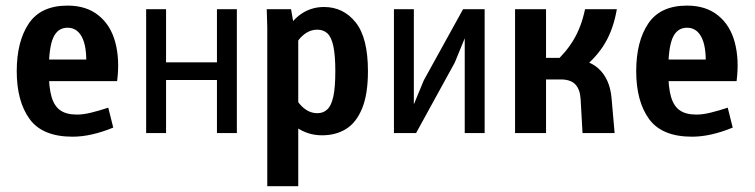

<svg xmlns="http://www.w3.org/2000/svg" viewBox="-20 -470 2665 678"><path d="M218.8 -450.2Q285.2 -450.2 328.1 -415.5Q371.1 -380.9 387.2 -320.3Q403.3 -259.8 393.6 -183.6H99.6V-259.8H322.3L283.2 -218.8Q289.1 -294.9 272 -333.5Q254.9 -372.1 218.8 -372.1Q183.6 -372.1 168 -336.9Q152.3 -301.8 152.3 -218.8Q152.3 -161.1 162.1 -127.9Q171.9 -94.7 193.4 -80.1Q214.8 -65.4 252 -65.4Q274.4 -65.4 302.2 -72.3Q330.1 -79.1 362.3 -89.8L379.9 -19.5Q301.8 12.7 236.3 12.7Q129.9 12.7 84.5 -49.8Q39.1 -112.3 39.1 -218.8Q39.1 -323.2 81.5 -386.7Q124 -450.2 218.8 -450.2Z M746.1 0V-187.5H566.4V0H496.1V-437.5H566.4V-250H746.1V-437.5H816.4V0Z M923.8 -374 921.9 -437.5H1007.8L1023.4 -347.7H1033.2V187.5H923.8ZM952.1 -127.9 1008.8 -152.3Q1025.4 -113.3 1048.8 -91.8Q1072.3 -70.3 1100.6 -70.3Q1122.1 -70.3 1136.2 -84Q1150.4 -97.7 1157.2 -129.9Q1164.1 -162.1 1164.1 -218.8Q1164.1 -274.4 1157.2 -306.6Q1150.4 -338.9 1136.2 -352.1Q1122.1 -365.2 1100.6 -365.2Q1072.3 -365.2 1048.8 -344.2Q1025.4 -323.2 1008.8 -285.2L962.9 -303.7Q994.1 -381.8 1033.7 -413.6Q1073.2 -445.3 1124 -445.3Q1192.4 -445.3 1235.8 -391.1Q1279.3 -336.9 1279.3 -218.8Q1279.3 -137.7 1258.8 -87.4Q1238.3 -37.1 1202.1 -14.6Q1166 7.8 1117.2 7.8Q1066.4 7.8 1024.9 -21.5Q983.4 -50.8 952.1 -127.9Z M1441.4 -437.5V0H1371.1V-437.5ZM1691.4 -437.5V0H1621.1V-437.5ZM1663.1 -437.5 1585.9 -249 1449.2 0H1399.4L1476.6 -186.5L1615.2 -437.5Z M1798.8 -437.5H1908.2V-265.6H1963.9Q2051.8 -265.6 2092.8 -228.5Q2133.8 -191.4 2139.6 -123L2150.4 0H2037.1L2030.3 -120.1Q2028.3 -154.3 2011.7 -171.9Q1995.1 -189.5 1960 -189.5H1908.2V0H1798.8ZM2045.9 -437.5H2158.2Q2146.5 -369.1 2117.2 -318.8Q2087.9 -268.6 2036.1 -227.5L1936.5 -247.1Q1978.5 -284.2 2005.9 -330.1Q2033.2 -376 2045.9 -437.5Z M2406.2 -450.2Q2472.7 -450.2 2515.6 -415.5Q2558.6 -380.9 2574.7 -320.3Q2590.8 -259.8 2581.1 -183.6H2287.1V-259.8H2509.8L2470.7 -218.8Q2476.6 -294.9 2459.5 -333.5Q2442.4 -372.1 2406.2 -372.1Q2371.1 -372.1 2355.5 -336.9Q2339.8 -301.8 2339.8 -218.8Q2339.8 -161.1 2349.6 -127.9Q2359.4 -94.7 2380.9 -80.1Q2402.3 -65.4 2439.5 -65.4Q2461.9 -65.4 2489.7 -72.3Q2517.6 -79.1 2549.8 -89.8L2567.4 -19.5Q2489.3 12.7 2423.8 12.7Q2317.4 12.7 2272 -49.8Q2226.6 -112.3 2226.6 -218.8Q2226.6 -323.2 2269 -386.7Q2311.5 -450.2 2406.2 -450.2Z"/></svg>

Font: Sudo Var
Style: Regular
Weight: 400
Monospace: yes
Designer: Jens Kutilek
Foundry: Jens Kutilek
Version: Version 0.065;FEAKit 1.0